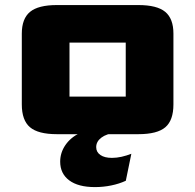

<svg xmlns="http://www.w3.org/2000/svg" viewBox="-20 -531 780 767"><path d="M67.1 -114V-396.7Q67.1 -456.5 100.1 -483.7Q133.1 -510.8 207.1 -510.8H532.8Q607.1 -510.8 640 -483.7Q672.8 -456.5 672.8 -396.7V-114Q672.8 -50.5 640.6 -22.8Q608.3 5 532.8 5H207.1Q132.3 5 99.7 -22.8Q67.1 -50.5 67.1 -114ZM257.6 -145.1Q257.6 -145.1 257.6 -145.1Q257.6 -145.1 257.6 -145.1H482.3Q482.3 -145.1 482.3 -145.1Q482.3 -145.1 482.3 -145.1V-360.7Q482.3 -360.7 482.3 -360.7Q482.3 -360.7 482.3 -360.7H257.6Q257.6 -360.7 257.6 -360.7Q257.6 -360.7 257.6 -360.7ZM440.2 0Q405.9 3.1 385.1 18.7Q364.3 34.2 364.3 56.8Q364.3 76.7 381.1 88.2Q397.8 99.7 427.2 99.7Q445.8 99.7 465.6 95.3Q485.4 90.8 504.7 83.3L482.6 191.1Q456.3 203.3 424.5 209.8Q392.8 216.4 359.2 216.4Q292.4 216.4 256.4 189.4Q220.4 162.4 220.4 114.8Q220.4 78.8 241.4 48.3Q262.4 17.7 299.8 0Z"/></svg>

Font: Science Gothic
Style: Regular
Weight: 400
Designer: Thomas Phinney, Vassil Kateliev, Brandon Buerkle
Foundry: Font Detective LLC
Version: Version 1.018